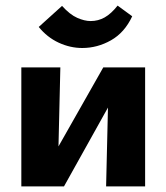

<svg xmlns="http://www.w3.org/2000/svg" viewBox="-20 -664 593 684"><path d="M358 0 368 -424H497V0ZM56 0V-424H195L185 0ZM145 0V-66L348 -424H406V-355L208 0ZM273 -493Q230 -493 189 -512Q148 -531 118 -568L201 -643Q229 -612 255 -600.5Q281 -589 303 -589Q330 -589 353 -602Q376 -615 399 -644L451 -606Q424 -548 375.5 -520.5Q327 -493 273 -493Z"/></svg>

Font: Ysabeau ExtraBold
Style: Regular
Weight: 800
Designer: Christian Thalmann (Catharsis Fonts)
Version: Version 2.002